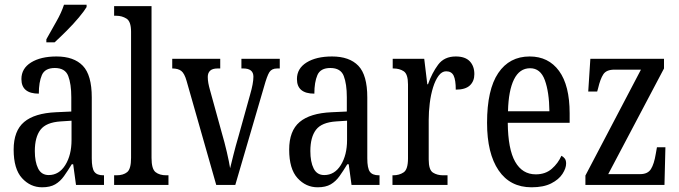

<svg xmlns="http://www.w3.org/2000/svg" viewBox="-20 -786 2887 816"><path d="M159 10Q109 10 73.5 -29Q38 -68 38 -150Q38 -230 82.5 -267.5Q127 -305 218 -309L283 -312V-373Q283 -429 270 -463Q257 -497 213 -497Q171 -497 158 -467Q145 -437 145 -388Q71 -388 71 -450Q71 -495 112 -520.5Q153 -546 220 -546Q294 -546 332 -506.5Q370 -467 370 -372V-113Q370 -71 381 -56Q392 -41 419 -41H422V0H303L291 -88H285Q268 -60 252 -37.5Q236 -15 214.5 -2.5Q193 10 159 10ZM187 -42Q231 -42 257.5 -84.5Q284 -127 284 -191V-273L238 -270Q176 -266 152 -234.5Q128 -203 128 -144Q128 -98 142 -70Q156 -42 187 -42ZM177 -619Q198 -657 219.5 -694.5Q241 -732 252 -766H348V-756Q338 -739 315 -711.5Q292 -684 264 -656Q236 -628 212 -606H177Z M465 0V-41H475Q504 -41 520.5 -54.5Q537 -68 537 -115V-651Q537 -695 517.5 -707Q498 -719 475 -719H465V-760H624V-115Q624 -68 641 -54.5Q658 -41 687 -41H696V0Z M773 -442Q764 -474 750.5 -484.5Q737 -495 712 -495V-536H916V-495H905Q883 -495 873 -485.5Q863 -476 863 -459Q863 -446 865.5 -432.5Q868 -419 872 -405L923 -220Q934 -183 944 -140Q954 -97 958 -71Q963 -91 972 -127.5Q981 -164 994 -208L1043 -384Q1057 -432 1057 -460Q1057 -495 1014 -495H1006V-536H1169V-495H1158Q1135 -495 1125 -479.5Q1115 -464 1102 -417L980 0H899Z M1330 10Q1280 10 1244.5 -29Q1209 -68 1209 -150Q1209 -230 1253.5 -267.5Q1298 -305 1389 -309L1454 -312V-373Q1454 -429 1441 -463Q1428 -497 1384 -497Q1342 -497 1329 -467Q1316 -437 1316 -388Q1242 -388 1242 -450Q1242 -495 1283 -520.5Q1324 -546 1391 -546Q1465 -546 1503 -506.5Q1541 -467 1541 -372V-113Q1541 -71 1552 -56Q1563 -41 1590 -41H1593V0H1474L1462 -88H1456Q1439 -60 1423 -37.5Q1407 -15 1385.5 -2.5Q1364 10 1330 10ZM1358 -42Q1402 -42 1428.5 -84.5Q1455 -127 1455 -191V-273L1409 -270Q1347 -266 1323 -234.5Q1299 -203 1299 -144Q1299 -98 1313 -70Q1327 -42 1358 -42Z M1648 0V-41H1651Q1677 -41 1695.5 -53.5Q1714 -66 1714 -113V-427Q1714 -471 1696 -483Q1678 -495 1652 -495H1649V-536H1783L1796 -428H1799Q1816 -476 1842 -511Q1868 -546 1917 -546Q1957 -546 1976.5 -525.5Q1996 -505 1996 -471Q1996 -441 1977 -423Q1958 -405 1917 -405Q1917 -446 1908 -464.5Q1899 -483 1876 -483Q1858 -483 1844 -464Q1830 -445 1820.5 -414.5Q1811 -384 1806.5 -347.5Q1802 -311 1802 -276V-108Q1802 -64 1820 -52.5Q1838 -41 1863 -41H1882V0Z M2239 10Q2148 10 2099 -62Q2050 -134 2050 -264Q2050 -405 2097.5 -475.5Q2145 -546 2231 -546Q2311 -546 2356 -484.5Q2401 -423 2401 -304V-264H2138Q2139 -152 2169.5 -98.5Q2200 -45 2257 -45Q2298 -45 2325 -68.5Q2352 -92 2366 -124Q2374 -120 2380 -112.5Q2386 -105 2386 -91Q2386 -71 2370.5 -47Q2355 -23 2322.5 -6.5Q2290 10 2239 10ZM2315 -313Q2314 -395 2295.5 -445.5Q2277 -496 2233 -496Q2188 -496 2164.5 -448.5Q2141 -401 2139 -313Z M2468 0V-40L2704 -490H2591Q2557 -490 2544 -470Q2531 -450 2522 -411L2518 -397H2480L2489 -536H2802V-495L2565 -46H2701Q2733 -46 2746.5 -67.5Q2760 -89 2767 -132L2772 -160H2808L2804 0Z"/></svg>

Font: Noto Serif ExtraCondensed
Style: Regular
Weight: 400
Width: 2
Designer: Monotype Design Team
Foundry: Monotype Imaging Inc.
Version: Version 2.015